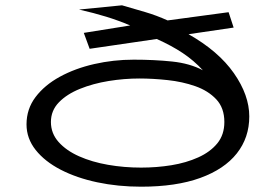

<svg xmlns="http://www.w3.org/2000/svg" viewBox="-20 -692 1040 724"><path d="M512 12Q425 12 347 -4.5Q269 -21 209 -52Q149 -83 114.5 -126.5Q80 -170 80 -223Q80 -281 114 -326Q148 -371 205.5 -402.5Q263 -434 335.5 -450.5Q408 -467 484 -467Q562 -467 629 -460Q696 -453 745 -427Q711 -464 669 -492Q627 -520 571 -545L318 -508L296 -568L471 -596Q426 -615 380.5 -629Q335 -643 278 -656L440 -672Q485 -659 527.5 -646.5Q570 -634 612 -615L842 -646L861 -588L691 -563Q804 -499 862 -416Q920 -333 920 -253Q920 -173 873 -113.5Q826 -54 735 -21Q644 12 512 12ZM512 -60Q571 -60 626.5 -69Q682 -78 727.5 -98.5Q773 -119 799.5 -151.5Q826 -184 826 -232Q826 -285 795.5 -317.5Q765 -350 716.5 -367Q668 -384 612 -390Q556 -396 506 -396Q448 -396 389.5 -386.5Q331 -377 281.5 -357Q232 -337 202 -306Q172 -275 172 -232Q172 -189 201 -156.5Q230 -124 278.5 -102.5Q327 -81 387.5 -70.5Q448 -60 512 -60Z"/></svg>

Font: Inconsolata UltraExpanded Thin
Style: Regular
Weight: 100
Width: 9
Monospace: yes
Designer: Raph Levien, Cyreal, Brenton Simpson
Foundry: Raph Levien, Cyreal, Google
Version: Version 3.100; ttfautohint (v1.8.4.7-5d5b)